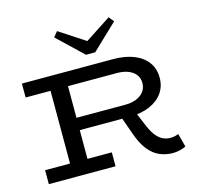

<svg xmlns="http://www.w3.org/2000/svg" viewBox="-132 -1105 1328 1265"><g transform="rotate(-15 531.5 -473.0)"><path d="M300 -291V-375H674Q717 -375 749.5 -388.5Q782 -402 800.5 -426.5Q819 -451 819 -485Q819 -518 801 -541.5Q783 -565 750.5 -578Q718 -591 674 -591H51V-686H672Q755 -686 814.5 -662Q874 -638 906 -594Q938 -550 938 -489Q938 -430 906.5 -385.5Q875 -341 817 -316Q759 -291 678 -291ZM51 0V-95H506V0ZM221 -53V-631H340V-53ZM891 14Q846 13 804.5 -4.5Q763 -22 728.5 -65Q694 -108 668 -184L626 -302L723 -315L766 -212Q788 -159 811 -132.5Q834 -106 857.5 -96.5Q881 -87 903 -87Q923 -87 936 -90.5Q949 -94 960 -98L984 -7Q967 2 943 8Q919 14 891 14ZM716 -960 744 -925 571 -760H508L335 -925L364 -960L540 -845Z"/></g></svg>

Font: BioRhyme SemiExpanded Medium
Style: Regular
Weight: 500
Width: 6
Designer: Aoife Mooney
Foundry: Aoife Mooney Type
Version: Version 1.600;gftools[0.9.33]